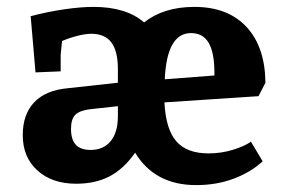

<svg xmlns="http://www.w3.org/2000/svg" viewBox="-20 -523 829 557"><path d="M46 -131Q46 -191 79 -226Q112 -261 176 -267L322 -283V-322Q322 -375 303 -400Q284 -425 245 -425Q228 -425 204.5 -419Q181 -413 160 -404L156 -364V-316L83 -313L69 -476Q118 -489 166.5 -496Q215 -503 251 -503Q346 -503 398 -458Q455 -503 544 -503Q641 -503 695 -445Q749 -387 750 -283L730 -244L457 -226Q461 -148 491.5 -113Q522 -78 585 -78Q622 -78 656 -88.5Q690 -99 708 -112L742 -55Q707 -23 657.5 -4.5Q608 14 549 14Q429 14 372 -80Q339 -33 298 -11.5Q257 10 201 10Q131 10 88.5 -28.5Q46 -67 46 -131ZM243 -88Q280 -88 301 -113.5Q322 -139 322 -186V-215L240 -206Q210 -202 198 -189.5Q186 -177 186 -149Q186 -118 200 -103Q214 -88 243 -88ZM602 -304V-312Q602 -370 585.5 -398.5Q569 -427 534 -427Q464 -427 458 -293Z"/></svg>

Font: Andada Pro ExtraBold
Style: Regular
Weight: 800
Designer: Carolina Giovagnoli
Foundry: Huerta Tipografica
Version: Version 3.005; ttfautohint (v1.8.4)